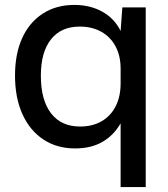

<svg xmlns="http://www.w3.org/2000/svg" viewBox="-20 -593 684 780"><path d="M41 -286Q41 -374 70 -438Q99 -502 153.5 -537.5Q208 -573 282 -573Q347 -573 396.5 -545Q446 -517 470 -467L477 -563H572V167H470V-92Q442 -43 396 -16.5Q350 10 285 10Q211 10 156 -26.5Q101 -63 71 -129.5Q41 -196 41 -286ZM146 -286Q146 -186 187.5 -132.5Q229 -79 305 -79Q356 -79 393 -100.5Q430 -122 450 -161.5Q470 -201 470 -254V-314Q470 -366 449.5 -404.5Q429 -443 391.5 -464Q354 -485 304 -485Q228 -485 187 -433Q146 -381 146 -286Z"/></svg>

Font: BDO Grotesk
Style: Regular
Weight: 400
Designer: Deni Anggara
Foundry: Lokal Container
Version: Version 2.000